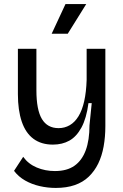

<svg xmlns="http://www.w3.org/2000/svg" viewBox="-20 -757 606 944"><path d="M254 167Q214 167 175 158Q136 149 103.5 130.5Q71 112 49 83L94 14Q119 49 160.5 66.5Q202 84 250 84Q309 84 346 58Q383 32 401.5 -18Q420 -68 420 -141L431 -250H415Q405 -175 380.5 -130Q356 -85 321 -65.5Q286 -46 240 -46Q183 -46 144.5 -74.5Q106 -103 87 -159Q68 -215 68 -294V-517H159V-313Q159 -217 186 -172Q213 -127 268 -127Q298 -127 323 -141.5Q348 -156 366 -185.5Q384 -215 394 -259.5Q404 -304 406 -364V-517H498V-137Q498 -84 489.5 -37Q481 10 463 47Q445 84 416.5 111.5Q388 139 347.5 153Q307 167 254 167ZM313 -591H234L302 -737H404Z"/></svg>

Font: Bricolage Grotesque 36pt
Style: Regular
Weight: 400
Designer: Mathieu Triay
Foundry: Atelier Triay
Version: Version 1.001;gftools[0.9.33.dev8+g029e19f]